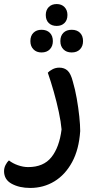

<svg xmlns="http://www.w3.org/2000/svg" viewBox="-70 -693 473 948"><path d="M326 -46Q320 45 286 107.5Q252 170 198.5 202.5Q145 235 79 235Q26 235 -12 214.5Q-50 194 -50 152Q-50 136 -42.5 121.5Q-35 107 -26 99Q-7 114 19 123Q45 132 69 132Q145 132 184 83Q223 34 234 -54Q231 -90 220.5 -139.5Q210 -189 195.5 -240Q181 -291 166 -334Q173 -342 188.5 -350.5Q204 -359 223 -359Q248 -359 264 -344Q280 -329 290 -289Q301 -252 309 -206.5Q317 -161 321.5 -118Q326 -75 326 -46ZM210 -565Q185 -565 170.5 -579.5Q156 -594 156 -619Q156 -643 170.5 -658Q185 -673 210 -673Q234 -673 248.5 -658Q263 -643 263 -619Q263 -594 248.5 -579.5Q234 -565 210 -565ZM135 -434Q110 -434 95 -449.5Q80 -465 80 -490Q80 -516 95 -531Q110 -546 135 -546Q161 -546 176 -531Q191 -516 191 -490Q191 -465 176 -449.5Q161 -434 135 -434ZM284 -434Q258 -434 243 -449.5Q228 -465 228 -490Q228 -516 243 -531Q258 -546 284 -546Q310 -546 325 -531Q340 -516 340 -490Q340 -465 325 -449.5Q310 -434 284 -434Z"/></svg>

Font: Baloo Bhaijaan 2 Medium
Style: Regular
Weight: 500
Designer: Sanskriti Dholi, Noopur Datye and Ek Type
Foundry: Ek Type
Version: Version 1.701